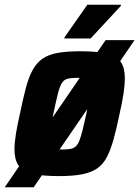

<svg xmlns="http://www.w3.org/2000/svg" viewBox="-45 -734 587 809"><path d="M-25 55 400 -565H522L97 55ZM204 8Q133 8 91.5 -2Q50 -12 33 -37Q16 -62 16 -104Q16 -132 22 -169.5Q28 -207 39 -255Q52 -318 64 -363.5Q76 -409 92.5 -439Q109 -469 134 -486.5Q159 -504 197.5 -511Q236 -518 293 -518Q365 -518 406 -508Q447 -498 464 -473Q481 -448 481 -405Q481 -377 475.5 -340Q470 -303 459 -255Q446 -192 433.5 -147Q421 -102 405 -71.5Q389 -41 364 -24Q339 -7 300.5 0.5Q262 8 204 8ZM217 -104Q238 -104 251.5 -106.5Q265 -109 274 -117Q283 -125 289.5 -141.5Q296 -158 303 -186Q310 -214 319 -255Q328 -299 332.5 -326.5Q337 -354 337 -370Q337 -386 331.5 -393.5Q326 -401 313.5 -403.5Q301 -406 280 -406Q254 -406 239 -402Q224 -398 215 -383Q206 -368 198.5 -338Q191 -308 180 -255Q171 -211 165.5 -183.5Q160 -156 160 -140Q160 -124 165.5 -116.5Q171 -109 184 -106.5Q197 -104 217 -104ZM226 -572 227 -577 323 -714H465L464 -709L337 -572Z"/></svg>

Font: Saira SemiCondensed
Style: Bold Italic
Weight: 700
Width: 4
Italic angle: -12°
Designer: Hector Gatti with collaboration of the Omnibus-Type team
Foundry: Omnibus-Type
Version: Version 1.101